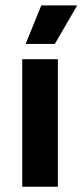

<svg xmlns="http://www.w3.org/2000/svg" viewBox="-20 -710 312 730"><path d="M64.5 0V-485H200V0ZM137 -689.5H272.5V-687.5L188.5 -543H78V-544.5Z"/></svg>

Font: Anek Gujarati SemiExpanded SemiBold
Style: Regular
Weight: 600
Width: 6
Designer: Mrunmayee Ghaisas (Gujarati), Yesha Goshar (Latin)
Foundry: Ek Type
Version: Version 1.003